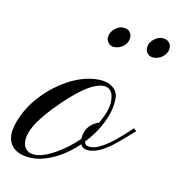

<svg xmlns="http://www.w3.org/2000/svg" viewBox="-145 -614 642 691"><g transform="rotate(15 176.0 -268.5)"><path d="M346.7 -523.4Q361.8 -538.1 378.4 -538.1Q395 -538.1 403.1 -529.1Q411.1 -520 411.1 -509.3Q411.1 -498.5 406.7 -490.2Q402.3 -481.9 395.5 -475.6Q388.7 -469.2 379.6 -465.6Q370.6 -461.9 359.6 -461.9Q348.6 -461.9 340.3 -470.5Q332 -479 332 -489.7Q332 -500.5 335.9 -508.8Q339.8 -517.1 346.7 -523.4ZM201.2 -523.4Q215.3 -538.1 232.2 -538.1Q249 -538.1 256.6 -529.1Q264.2 -520 264.2 -509.3Q264.2 -498.5 260 -490.2Q255.9 -481.9 249 -475.6Q242.2 -469.2 233.4 -465.6Q224.6 -461.9 213.9 -461.9Q203.1 -461.9 194.8 -470.5Q186.5 -479 186.5 -489.7Q186.5 -500.5 190.4 -508.8Q194.3 -517.1 201.2 -523.4ZM219.7 -78.6Q201.7 -78.6 193.4 -93.3Q135.3 -27.3 67.9 -5.9Q45.4 1 24.2 1Q2.9 1 -12.2 -3.9Q-27.3 -8.8 -37.1 -17.6Q-76.7 -51.8 -44.9 -135.3Q-32.7 -168 -13.4 -196.3Q5.9 -224.6 30 -248.8Q54.2 -272.9 82 -292Q145 -334.5 205.1 -334.5Q231 -334.5 249.8 -321Q268.6 -307.6 270 -282.5Q271.5 -257.3 267.1 -235.4Q262.7 -213.4 253.9 -191.4Q236.3 -146.5 204.1 -106.4Q207.5 -92.3 222.9 -92.3Q238.3 -92.3 252.2 -99.4Q266.1 -106.4 280 -116.9Q293.9 -127.4 307.4 -140.4Q320.8 -153.3 332 -165L350.6 -185.5Q358.4 -194.8 361.8 -198.2L372.6 -189.9Q366.2 -184.1 356.4 -173.3Q346.7 -162.6 334.5 -150.4L308.6 -125Q258.3 -78.6 219.7 -78.6ZM17.1 -17.6Q24.9 -13.7 39.1 -13.7Q70.8 -13.7 120.6 -49.3Q158.7 -76.7 188.5 -112.3V-114.3Q188.5 -155.8 219.7 -176.8Q228 -182.6 235.4 -185.1Q258.8 -234.9 257.3 -266.6Q254.4 -316.9 220.2 -316.9Q162.6 -316.9 58.6 -187Q-8.3 -103 -4.4 -56.2Q-4.4 -29.3 17.1 -17.6Z"/></g></svg>

Font: Pinyon Script
Style: Regular
Weight: 400
Designer: Nicole Fally
Foundry: Nicole Fally
Version: Version 1.005